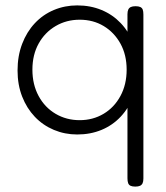

<svg xmlns="http://www.w3.org/2000/svg" viewBox="-20 -489 616 711"><path d="M266 9Q220 9 179.5 -8Q139 -25 109 -56.5Q79 -88 62 -131.5Q45 -175 45 -228Q45 -282 62 -326.5Q79 -371 109 -403Q139 -435 179.5 -452Q220 -469 266 -469Q315 -469 356 -452Q397 -435 427 -403.5Q457 -372 473.5 -328.5Q490 -285 490 -231Q490 -177 473.5 -133Q457 -89 427 -57Q397 -25 356 -8Q315 9 266 9ZM275 -44Q324 -44 363.5 -67.5Q403 -91 426 -133.5Q449 -176 449 -231Q449 -286 426 -327.5Q403 -369 364 -392.5Q325 -416 275 -416Q226 -416 186 -392.5Q146 -369 123 -327.5Q100 -286 100 -231Q100 -176 123 -133.5Q146 -91 186 -67.5Q226 -44 275 -44ZM481 202Q470 202 463.5 199Q457 196 454.5 189Q452 182 452 171V-436Q452 -447 455 -453.5Q458 -460 464.5 -463Q471 -466 482 -466Q493 -466 499.5 -463Q506 -460 508.5 -453.5Q511 -447 511 -435V172Q511 183 508 189.5Q505 196 498.5 199Q492 202 481 202Z"/></svg>

Font: Fredoka Light
Style: Regular
Weight: 300
Designer: Ben Nathan
Foundry: Milena B. Brandão, Ben Nathan
Version: Version 2.001